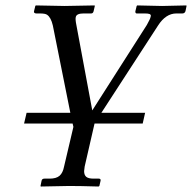

<svg xmlns="http://www.w3.org/2000/svg" viewBox="-20 -451 701 701"><path d="M213.9 157.2 248 12.2 245.1 0H67.9L77.1 -39.1H236.8L172.9 -357.9Q166 -387.7 151.9 -397Q145.5 -401.9 125 -401.9H112.8Q108.9 -401.9 106.2 -403.6Q103.5 -405.3 104 -409.2L108.9 -429.2L110.8 -431.2Q202.6 -429.2 215.8 -429.2L325.2 -431.2L326.2 -429.2L321.8 -410.2Q319.8 -401.9 313 -401.9H285.2Q259.8 -401.9 256.8 -389.2Q254.4 -381.8 258.8 -359.9L316.9 -47.9L516.1 -359.9Q528.8 -382.3 529.8 -389.2Q530.8 -391.1 530.8 -393.1Q530.8 -397.9 525.9 -399.9Q521 -401.9 507.8 -401.9H479Q474.1 -401.9 474.1 -409.2L479 -429.2L481 -431.2Q559.6 -429.2 571.8 -429.2L660.2 -431.2L661.1 -429.2L657.2 -410.2Q654.3 -401.9 646 -401.9H624Q585.4 -401.9 557.1 -357.9L350.1 -39.1H509.8L501 0H325.2L289.1 157.2Q287.1 170.9 287.1 173.8Q287.1 188 294.9 194.6Q302.7 201.2 321.8 201.2H340.8Q348.6 201.2 347.2 209L342.8 228L339.8 230Q272 228 232.9 228L128.9 230L127.9 228L131.8 209Q133.3 201.2 142.1 201.2H161.1Q185.5 201.2 197.5 190.7Q209.5 180.2 213.9 157.2Z"/></svg>

Font: Linux Libertine G
Style: Italic
Weight: 400
Italic angle: -12°
Designer: Philipp H. Poll
Foundry: Philipp H. Poll
Version: Version 5.1.3